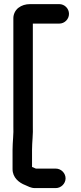

<svg xmlns="http://www.w3.org/2000/svg" viewBox="-20 -777 405 956"><path d="M143.5 -151.2V-659.5H275C301.6 -659.5 323.5 -681.4 323.5 -708C323.5 -734.6 301.6 -756.5 275 -756.5H130C107.3 -756.5 87.5 -750.4 71.4 -737.9C54.8 -725.1 46.5 -704.2 46.5 -687V-149.8L46.5 -149.6C48.5 -109.3 42.5 -70.7 42.5 -31V65C42.5 108.2 75.6 133.2 106.2 144.9C118.5 150.2 134.2 159.5 153 159.5H258C283.8 159.5 306.5 137.2 306.5 111C306.5 84.8 283.9 62.5 258 62.5H158.7C153.6 60.1 146 57.2 139.5 54.3V-31C139.5 -68.9 145.4 -108.9 143.5 -151.2Z"/></svg>

Font: HoneyBee
Style: Blk
Weight: 700
Foundry: Cannot Into Space Fonts
Version: Version 0.89